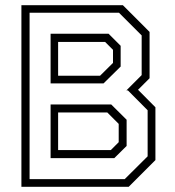

<svg xmlns="http://www.w3.org/2000/svg" viewBox="-20 -720 676 740"><path d="M62.5 0V-700H453.5L556.5 -597V-418.5L512 -374L579 -306.5V-103L476 0ZM94 -29.5H460.5L549 -117.5V-295L473 -371.5H467L526 -430.5V-583.5L438.5 -671H94ZM175 -110.5V-317.5H408.5L468 -258.5V-157.5L420.5 -110.5ZM175 -398.5V-590H398.5L445 -543.5V-463.5L379 -398.5ZM204 -141.5H407L437.5 -172V-242.5L393.5 -286.5H204ZM204 -428H365.5L415.5 -477.5V-528L385 -558.5H204Z"/></svg>

Font: Tourney Thin Light
Style: Regular
Weight: 300
Version: Version 1.015